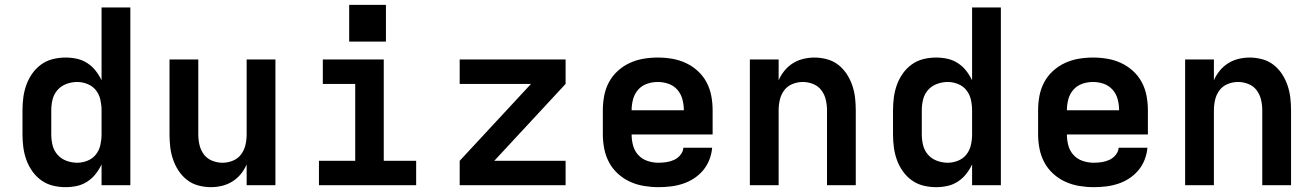

<svg xmlns="http://www.w3.org/2000/svg" viewBox="-20 -766 5440 794"><path d="M251 8Q224 8 198 1.5Q172 -5 150.5 -20.5Q129 -36 113.5 -58Q98 -80 89 -105Q80 -130 76.5 -156.5Q73 -183 73 -210V-310Q73 -337 76.5 -363.5Q80 -390 89 -415Q98 -440 113.5 -462Q129 -484 150.5 -499.5Q172 -515 198 -521.5Q224 -528 251 -528Q275 -528 298 -523Q321 -518 341 -505Q361 -492 375.5 -473.5Q390 -455 400 -434V-735H519V0H400V-86Q390 -65 375.5 -46.5Q361 -28 341 -15Q321 -2 298 3Q275 8 251 8ZM299 -93Q321 -93 342 -101.5Q363 -110 376.5 -127Q390 -144 395 -166Q400 -188 400 -210V-310Q400 -332 395 -354Q390 -376 376.5 -393Q363 -410 342 -418.5Q321 -427 299 -427Q277 -427 255 -419Q233 -411 218 -394Q203 -377 197.5 -355Q192 -333 192 -310V-210Q192 -187 197.5 -165Q203 -143 218 -126Q233 -109 255 -101Q277 -93 299 -93Z M852 8Q826 8 800 1Q774 -6 753.5 -22Q733 -38 718.5 -60Q704 -82 695.5 -107Q687 -132 684 -158Q681 -184 681 -210V-520H800V-210Q800 -188 805 -166.5Q810 -145 823 -127.5Q836 -110 857 -101.5Q878 -93 900 -93Q922 -93 943 -101.5Q964 -110 977 -127.5Q990 -145 995 -166.5Q1000 -188 1000 -210V-520H1119V0H1000V-86Q991 -65 976 -46.5Q961 -28 941 -15.5Q921 -3 898 2.5Q875 8 852 8Z M1299 0V-101H1449V-419H1315V-520H1567V-101H1701V0ZM1576 -594H1424V-746H1576Z M1881 0V-101L2176 -419H1881V-520H2319V-419L2024 -101H2319V0Z M2703 8Q2673 8 2643 3Q2613 -2 2585.5 -14.5Q2558 -27 2535.5 -47.5Q2513 -68 2499 -94Q2485 -120 2479 -150Q2473 -180 2473 -210V-310Q2473 -340 2478.5 -369.5Q2484 -399 2498 -425.5Q2512 -452 2534.5 -472.5Q2557 -493 2584 -505.5Q2611 -518 2640.5 -523Q2670 -528 2700 -528Q2730 -528 2759.5 -523Q2789 -518 2816 -505.5Q2843 -493 2865.5 -472.5Q2888 -452 2902 -425.5Q2916 -399 2921.5 -369.5Q2927 -340 2927 -310V-210H2592Q2592 -187 2598 -164.5Q2604 -142 2619.5 -125Q2635 -108 2657.5 -100.5Q2680 -93 2703 -93Q2719 -93 2736 -95.5Q2753 -98 2768 -105Q2783 -112 2794 -125.5Q2805 -139 2806 -155H2925Q2923 -130 2913.5 -105.5Q2904 -81 2887.5 -61.5Q2871 -42 2849.5 -28Q2828 -14 2803.5 -6Q2779 2 2753.5 5Q2728 8 2703 8ZM2592 -310H2808Q2808 -333 2802 -355.5Q2796 -378 2781 -395Q2766 -412 2744.5 -419.5Q2723 -427 2700 -427Q2677 -427 2655.5 -419.5Q2634 -412 2619 -395Q2604 -378 2598 -355.5Q2592 -333 2592 -310Z M3081 0V-520H3200V-434Q3209 -455 3224 -473.5Q3239 -492 3259 -504.5Q3279 -517 3302 -522.5Q3325 -528 3348 -528Q3374 -528 3400 -521Q3426 -514 3446.5 -498Q3467 -482 3481.5 -460Q3496 -438 3504.5 -413Q3513 -388 3516 -362Q3519 -336 3519 -310V0H3400V-310Q3400 -332 3395 -353.5Q3390 -375 3377 -392.5Q3364 -410 3343 -418.5Q3322 -427 3300 -427Q3278 -427 3257 -418.5Q3236 -410 3223 -392.5Q3210 -375 3205 -353.5Q3200 -332 3200 -310V0Z M3851 8Q3824 8 3798 1.5Q3772 -5 3750.5 -20.5Q3729 -36 3713.5 -58Q3698 -80 3689 -105Q3680 -130 3676.5 -156.5Q3673 -183 3673 -210V-310Q3673 -337 3676.5 -363.5Q3680 -390 3689 -415Q3698 -440 3713.5 -462Q3729 -484 3750.5 -499.5Q3772 -515 3798 -521.5Q3824 -528 3851 -528Q3875 -528 3898 -523Q3921 -518 3941 -505Q3961 -492 3975.5 -473.5Q3990 -455 4000 -434V-735H4119V0H4000V-86Q3990 -65 3975.5 -46.5Q3961 -28 3941 -15Q3921 -2 3898 3Q3875 8 3851 8ZM3899 -93Q3921 -93 3942 -101.5Q3963 -110 3976.5 -127Q3990 -144 3995 -166Q4000 -188 4000 -210V-310Q4000 -332 3995 -354Q3990 -376 3976.5 -393Q3963 -410 3942 -418.5Q3921 -427 3899 -427Q3877 -427 3855 -419Q3833 -411 3818 -394Q3803 -377 3797.5 -355Q3792 -333 3792 -310V-210Q3792 -187 3797.5 -165Q3803 -143 3818 -126Q3833 -109 3855 -101Q3877 -93 3899 -93Z M4503 8Q4473 8 4443 3Q4413 -2 4385.5 -14.5Q4358 -27 4335.5 -47.5Q4313 -68 4299 -94Q4285 -120 4279 -150Q4273 -180 4273 -210V-310Q4273 -340 4278.5 -369.5Q4284 -399 4298 -425.5Q4312 -452 4334.5 -472.5Q4357 -493 4384 -505.5Q4411 -518 4440.5 -523Q4470 -528 4500 -528Q4530 -528 4559.5 -523Q4589 -518 4616 -505.5Q4643 -493 4665.5 -472.5Q4688 -452 4702 -425.5Q4716 -399 4721.5 -369.5Q4727 -340 4727 -310V-210H4392Q4392 -187 4398 -164.5Q4404 -142 4419.5 -125Q4435 -108 4457.5 -100.5Q4480 -93 4503 -93Q4519 -93 4536 -95.5Q4553 -98 4568 -105Q4583 -112 4594 -125.5Q4605 -139 4606 -155H4725Q4723 -130 4713.5 -105.5Q4704 -81 4687.5 -61.5Q4671 -42 4649.5 -28Q4628 -14 4603.5 -6Q4579 2 4553.5 5Q4528 8 4503 8ZM4392 -310H4608Q4608 -333 4602 -355.5Q4596 -378 4581 -395Q4566 -412 4544.5 -419.5Q4523 -427 4500 -427Q4477 -427 4455.5 -419.5Q4434 -412 4419 -395Q4404 -378 4398 -355.5Q4392 -333 4392 -310Z M4881 0V-520H5000V-434Q5009 -455 5024 -473.5Q5039 -492 5059 -504.5Q5079 -517 5102 -522.5Q5125 -528 5148 -528Q5174 -528 5200 -521Q5226 -514 5246.5 -498Q5267 -482 5281.5 -460Q5296 -438 5304.5 -413Q5313 -388 5316 -362Q5319 -336 5319 -310V0H5200V-310Q5200 -332 5195 -353.5Q5190 -375 5177 -392.5Q5164 -410 5143 -418.5Q5122 -427 5100 -427Q5078 -427 5057 -418.5Q5036 -410 5023 -392.5Q5010 -375 5005 -353.5Q5000 -332 5000 -310V0Z"/></svg>

Font: Iosevka SS04 Extended
Style: Bold
Weight: 700
Width: 7
Monospace: yes
Designer: Belleve Invis
Foundry: Belleve Invis
Version: Version 19.0.0; ttfautohint (v1.8.4)